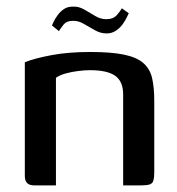

<svg xmlns="http://www.w3.org/2000/svg" viewBox="-20 -560 535 580"><path d="M83 0Q55 0 55 -28V-372Q85 -384 136 -393.5Q187 -403 252 -403Q316 -403 354.5 -395Q393 -387 413 -369.5Q433 -352 439.5 -324Q446 -296 446 -255V-38Q446 -24 443.5 -15Q441 -6 432.5 -3Q424 0 407 0H352V-275Q352 -314 328 -331Q304 -348 252 -348Q236 -348 216 -345.5Q196 -343 178 -338Q160 -333 149 -325V0ZM302 -459Q284 -459 267 -468.5Q250 -478 233 -488Q216 -498 199 -497Q181 -497 171.5 -485Q162 -473 158 -466L137 -483Q138 -485 142 -494Q146 -503 154 -514Q162 -525 173 -532.5Q184 -540 200 -540Q218 -541 235 -531Q252 -521 268 -511.5Q284 -502 301 -502Q322 -502 333 -514.5Q344 -527 348 -535L369 -520Q368 -518 363.5 -508.5Q359 -499 351 -487.5Q343 -476 330.5 -467.5Q318 -459 302 -459Z"/></svg>

Font: Genos Thin Medium
Style: Regular
Weight: 500
Version: Version 1.010